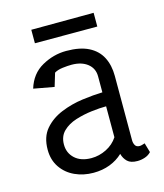

<svg xmlns="http://www.w3.org/2000/svg" viewBox="-94 -666 636 743"><g transform="rotate(-15 224.0 -295.0)"><path d="M190 4Q150 4 116 -11.5Q82 -27 61.5 -57Q41 -87 41 -128Q41 -179 67.5 -210Q94 -241 135.5 -258Q177 -275 222 -281Q267 -287 303 -288V-352Q303 -384 279 -403Q255 -422 215 -422Q200 -422 179.5 -419.5Q159 -417 146 -409L130 -356L48 -371Q65 -427 111.5 -453Q158 -479 209 -479Q264 -479 298.5 -461.5Q333 -444 349.5 -412Q366 -380 366 -337V-79Q366 -68 371 -59Q376 -50 389 -50Q394 -50 400 -52Q406 -54 410 -55L421 -17Q411 -6 396 -1Q381 4 366 4Q339 4 326 -8.5Q313 -21 308 -40Q286 -19 256 -7.5Q226 4 190 4ZM197 -53Q228 -53 257 -67.5Q286 -82 303 -108V-232Q278 -232 244.5 -228Q211 -224 179.5 -214Q148 -204 127.5 -184Q107 -164 107 -131Q107 -97 131 -75Q155 -53 197 -53ZM100 -539V-593L350 -594V-539Z"/></g></svg>

Font: Kreon Light Light
Style: Regular
Weight: 300
Version: Version 2.002